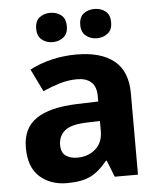

<svg xmlns="http://www.w3.org/2000/svg" viewBox="-54 -799 711 855"><g transform="rotate(-5 302.0 -371.0)"><path d="M302 -557Q412 -557 470.5 -509.5Q529 -462 529 -364V0H425L396 -74H392Q357 -30 318 -10Q279 10 211 10Q138 10 90 -32.5Q42 -75 42 -163Q42 -250 103 -291.5Q164 -333 286 -337L381 -340V-364Q381 -407 358.5 -427Q336 -447 296 -447Q256 -447 218 -435.5Q180 -424 142 -407L93 -508Q137 -531 190.5 -544Q244 -557 302 -557ZM323 -251Q251 -249 223 -225Q195 -201 195 -162Q195 -128 215 -113.5Q235 -99 267 -99Q315 -99 348 -127.5Q381 -156 381 -208V-253ZM134 -686Q134 -721 154 -736.5Q174 -752 202 -752Q230 -752 250.5 -736.5Q271 -721 271 -686Q271 -653 250.5 -637Q230 -621 202 -621Q174 -621 154 -637.5Q134 -654 134 -686ZM331 -686Q331 -721 351 -736.5Q371 -752 400 -752Q428 -752 448.5 -736.5Q469 -721 469 -686Q469 -653 448.5 -637Q428 -621 400 -621Q372 -621 351.5 -637.5Q331 -654 331 -686Z"/></g></svg>

Font: Noto Sans Tangsa
Style: Bold
Weight: 700
Version: Version 1.504